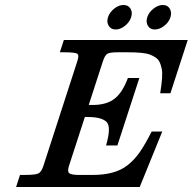

<svg xmlns="http://www.w3.org/2000/svg" viewBox="-20 -749 772 769"><path d="M569.8 -680.2Q576.2 -699.7 594.7 -714.4Q613.3 -729 632.1 -729Q650.9 -729 659.9 -714.4Q668.9 -699.7 662.6 -679.7Q656.2 -659.7 637.5 -645.3Q618.7 -630.9 599.9 -630.9Q581.1 -630.9 572.3 -645.8Q563.5 -660.6 569.8 -680.2ZM412.6 -680.2Q418.9 -699.7 437.3 -714.4Q455.6 -729 474.6 -729Q493.7 -729 502.7 -714.4Q511.7 -699.7 505.1 -679.7Q498.5 -659.7 480.2 -645.3Q461.9 -630.9 443.1 -630.9Q424.3 -630.9 415.3 -645.8Q406.2 -660.6 412.6 -680.2ZM629.9 -222.2 539.6 0H44.4L60.1 -48.3H76.2Q121.6 -48.3 133.5 -54.2Q145.5 -60.1 153.3 -83L290 -504.9Q297.9 -528.3 289.3 -533.9Q280.8 -539.6 235.8 -539.6H219.7L235.8 -588.9H731.9L662.6 -375.5H621.6Q633.3 -446.8 627.9 -472.7Q622.6 -498.5 613.5 -509.5Q604.5 -520.5 581.5 -530Q558.6 -539.6 491.2 -539.6H450.7Q419.4 -539.6 409.7 -533.4Q399.9 -527.3 392.1 -503.4L335.4 -328.6H351.6Q405.8 -328.6 438 -353Q470.2 -377.4 492.2 -436.5H538.1L450.2 -166.5H404.8Q426.8 -241.7 406.5 -261Q386.2 -280.3 332.5 -280.3H319.8L255.9 -83.5Q249 -61.5 257.8 -54.9Q266.6 -48.3 298.3 -48.3H351.1Q440.9 -48.3 489.7 -86.4Q517.1 -107.4 538.8 -138.2Q560.5 -168.9 587.4 -222.2Z"/></svg>

Font: RIT Rachana
Style: Bold Italic
Weight: 700
Designer: Hussain KH
Version: 1.4.7